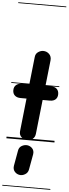

<svg xmlns="http://www.w3.org/2000/svg" viewBox="-104 -1368 668 1869"><g transform="rotate(5 230.0 -433.0)"><path d="M198.5 0Q166.5 0 142.2 -21.5Q118 -43 121.5 -79.5L156.5 -402H99.5Q62.5 -402 42 -420.5Q21.5 -439 21.5 -471Q21.5 -504 42 -522.5Q62.5 -541 99.5 -541H171.5L201 -811.5Q204 -844 228.5 -861Q253 -878 279 -878Q313 -878 337 -854.5Q361 -831 357 -792L329.5 -541H385.5Q421 -541 440.5 -522.5Q460 -504 460 -471Q460 -439 440.5 -420.5Q421 -402 385.5 -402H314L277.5 -69Q274 -35 251.2 -17.5Q228.5 0 198.5 0ZM198.5 0Q166.5 0 142.2 -21.5Q118 -43 121.5 -79.5L156.5 -402H99.5Q62.5 -402 42 -420.5Q21.5 -439 21.5 -471Q21.5 -504 42 -522.5Q62.5 -541 99.5 -541H171.5L201 -811.5Q204 -844 228.5 -861Q253 -878 279 -878Q313 -878 337 -854.5Q361 -831 357 -792L329.5 -541H385.5Q421 -541 440.5 -522.5Q460 -504 460 -471Q460 -439 440.5 -420.5Q421 -402 385.5 -402H314L277.5 -69Q274 -35 251.2 -17.5Q228.5 0 198.5 0ZM152.5 344Q124 339.5 105 317Q86 294.5 91.5 259.5L118 111Q123 78 149.2 62.8Q175.5 47.5 203 50Q233.5 53.5 253.5 75.8Q273.5 98 268 133.5L241 282.5Q235.5 316 207.2 332.5Q179 349 152.5 344ZM-5 455H464.5V463H-5ZM-5 -16H464.5V0H-5ZM-5 -549H464.5V-541H-5ZM-5 -1329H464.5V-1321H-5Z"/></g></svg>

Font: Edu SA Dotted Guide
Style: Regular
Weight: 400
Designer: Tina and Corey Anderson, Eben Sorkin, Mirko Velimirovic
Foundry: Google for Education
Version: Version 2.000